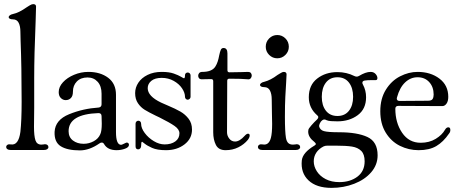

<svg xmlns="http://www.w3.org/2000/svg" viewBox="-20 -729 2226 932"><path d="M10 -15Q10 -22 16 -26Q22 -30 33 -28Q70 -22 79 -89Q85 -143 85 -235Q85 -404 80 -531Q79 -551 79 -575Q79 -602 70.5 -618.5Q62 -635 43 -635Q33 -635 27.5 -638Q22 -641 22 -646Q22 -650 27.5 -654.5Q33 -659 43 -661Q72 -667 110 -694Q113 -696 123.5 -702.5Q134 -709 141 -709Q155 -709 155 -697L153 -627Q146 -461 146 -351V-206L145 -114Q145 -69 152 -48Q159 -27 181 -27Q188 -27 192 -28L198 -29Q206 -29 210.5 -25Q215 -21 215 -15Q215 -9 209.5 -5Q204 -1 194 -1H111H31Q21 -1 15.5 -5Q10 -9 10 -15Z M245 -89Q248 -147 315.5 -174.5Q383 -202 459 -207Q473 -209 473 -223V-274Q473 -311 454 -332Q435 -353 405 -353Q372 -353 353 -333.5Q334 -314 334 -284Q334 -263 324 -253Q314 -243 299 -243Q286 -243 275.5 -253Q265 -263 265 -282Q265 -307 285.5 -329.5Q306 -352 339.5 -366Q373 -380 409 -380Q467 -380 505 -351.5Q543 -323 543 -269V-88Q543 -26 568 -26Q571 -26 582 -31.5Q593 -37 595 -37Q600 -37 603 -34Q606 -31 606 -26Q606 -14 586.5 -7Q567 0 546 0Q502 0 485 -30Q481 -37 474 -37Q468 -37 463 -33Q414 1 368 1Q307 1 275 -19Q243 -39 245 -89ZM474 -129 473 -165Q473 -180 458 -180Q313 -175 313 -92Q313 -63 334 -47Q355 -31 386 -31Q412 -31 435 -43.5Q458 -56 467 -78Q474 -93 474 -129Z M670 -41Q667 -41 666 -35.5Q665 -30 665 -20Q665 -14 661 -9Q657 -4 651 -4Q638 -4 638 -19V-79V-128Q638 -135 642 -139Q646 -143 652 -143Q657 -143 661 -139Q665 -135 665 -128Q665 -107 682.5 -83.5Q700 -60 726.5 -44Q753 -28 779 -28Q811 -28 831 -42.5Q851 -57 851 -82Q851 -101 827.5 -117.5Q804 -134 754 -159L735 -168Q702 -184 682.5 -196Q663 -208 649.5 -228Q636 -248 636 -277Q636 -304 651.5 -327.5Q667 -351 696.5 -365.5Q726 -380 765 -380Q801 -380 823.5 -372Q846 -364 858.5 -356.5Q871 -349 873 -349Q878 -349 878 -364Q878 -370 882 -373.5Q886 -377 891 -377Q897 -377 901 -373Q905 -369 905 -363V-308V-259Q905 -253 900.5 -249Q896 -245 891 -245Q886 -245 882 -249Q878 -253 878 -259Q878 -279 863.5 -300.5Q849 -322 823 -336.5Q797 -351 765 -351Q732 -351 714.5 -336.5Q697 -322 697 -301Q697 -262 762 -231Q771 -227 779 -223.5Q787 -220 794 -217Q832 -201 855.5 -187.5Q879 -174 895.5 -152.5Q912 -131 912 -100Q912 -56 875.5 -28Q839 0 786 0Q743 0 718.5 -11Q694 -22 682.5 -31.5Q671 -41 670 -41Z M1015 -87V-335Q1015 -345 1005 -345Q987 -345 976.5 -344.5Q966 -344 959 -344Q951 -344 946.5 -349Q942 -354 942 -361Q942 -369 947 -374.5Q952 -380 962 -380Q1010 -380 1026 -407Q1038 -426 1044 -460Q1048 -479 1052 -487.5Q1056 -496 1065 -496Q1084 -496 1084 -470V-388Q1084 -378 1094 -378Q1129 -378 1152 -379Q1175 -380 1184 -380Q1193 -380 1197.5 -375Q1202 -370 1202 -362Q1202 -355 1197 -349Q1192 -343 1184 -344Q1156 -347 1093 -347Q1083 -347 1083 -337Q1082 -223 1082 -87Q1082 -70 1093 -56Q1104 -42 1121 -42Q1143 -42 1168 -70Q1177 -80 1184 -80Q1192 -80 1192 -71Q1192 -62 1183 -50Q1165 -28 1137 -14Q1109 0 1075 0Q1041 0 1028 -25.5Q1015 -51 1015 -87Z M1270 -502Q1270 -526 1286.5 -542.5Q1303 -559 1326 -559Q1349 -559 1365.5 -542.5Q1382 -526 1382 -502Q1382 -479 1365.5 -462.5Q1349 -446 1326 -446Q1303 -446 1286.5 -462.5Q1270 -479 1270 -502ZM1232 -15Q1232 -22 1238 -26Q1244 -30 1255 -28Q1285 -22 1295 -60Q1301 -82 1301 -128Q1301 -161 1300 -179L1299 -246Q1299 -273 1290.5 -289.5Q1282 -306 1263 -306Q1253 -306 1247.5 -309Q1242 -312 1242 -317Q1242 -321 1247.5 -325.5Q1253 -330 1263 -332Q1294 -340 1327 -365Q1331 -367 1341 -373.5Q1351 -380 1357 -380Q1371 -380 1371 -368L1369 -328L1365 -259Q1363 -222 1363 -161Q1363 -90 1368 -60Q1371 -43 1379 -35Q1387 -27 1402 -27Q1409 -27 1414 -28L1420 -29Q1428 -29 1432.5 -25Q1437 -21 1437 -15Q1437 -9 1431.5 -5Q1426 -1 1416 -1H1333H1253Q1243 -1 1237.5 -5Q1232 -9 1232 -15Z M1506 -22Q1513 -26 1513 -30Q1513 -34 1506 -40Q1476 -63 1476 -90Q1476 -96 1477 -99Q1478 -105 1491.5 -120.5Q1505 -136 1519 -149Q1525 -155 1525 -160Q1525 -166 1519 -170Q1479 -205 1479 -257Q1479 -316 1519.5 -347.5Q1560 -379 1618 -379Q1662 -379 1700 -360Q1706 -357 1712 -357Q1716 -357 1722 -360Q1755 -380 1779 -380Q1794 -380 1803 -370Q1812 -360 1812 -350Q1812 -340 1803 -340Q1798 -340 1781 -340Q1764 -340 1750 -338Q1739 -336 1739 -327Q1739 -323 1742 -318Q1757 -290 1757 -257Q1757 -200 1716.5 -170Q1676 -140 1618 -140Q1601 -140 1587 -141Q1573 -142 1564 -146Q1560 -149 1554 -149Q1549 -149 1544 -145Q1537 -140 1532.5 -130Q1528 -120 1529 -116Q1533 -98 1552.5 -92.5Q1572 -87 1626 -87Q1714 -87 1763.5 -64Q1813 -41 1813 25Q1813 71 1782 107Q1751 143 1699.5 163Q1648 183 1589 183Q1516 183 1477.5 146.5Q1439 110 1445 50Q1449 12 1506 -22ZM1618 -166Q1654 -166 1674 -191.5Q1694 -217 1694 -259Q1694 -302 1674 -328Q1654 -354 1618 -354Q1582 -354 1562 -328Q1542 -302 1542 -259Q1542 -217 1562 -191.5Q1582 -166 1618 -166ZM1550 -18Q1527 -6 1515 12.5Q1503 31 1503 54Q1503 79 1518 102.5Q1533 126 1561 140.5Q1589 155 1627 155Q1680 155 1715 128.5Q1750 102 1750 54Q1750 20 1733.5 3.5Q1717 -13 1688.5 -17.5Q1660 -22 1609 -22H1569Q1558 -22 1550 -18Z M2007 -380Q2070 -380 2113 -347.5Q2156 -315 2156 -259Q2156 -238 2147.5 -226Q2139 -214 2127 -214L1914 -215Q1899 -215 1899 -201Q1899 -133 1932 -84.5Q1965 -36 2022 -36Q2064 -36 2095 -55Q2126 -74 2140 -99Q2147 -111 2156 -111Q2166 -111 2166 -98Q2166 -88 2160 -81Q2132 -40 2098 -20Q2064 0 2012 0Q1964 0 1921.5 -21Q1879 -42 1852.5 -85Q1826 -128 1826 -189Q1826 -250 1853 -293.5Q1880 -337 1922 -358.5Q1964 -380 2007 -380ZM1906 -251Q1906 -239 1920 -239L2057 -240Q2075 -240 2080 -248.5Q2085 -257 2085 -270Q2085 -307 2063.5 -330.5Q2042 -354 2007 -354Q1973 -354 1946.5 -329Q1920 -304 1907 -256Q1906 -254 1906 -251Z"/></svg>

Font: Hina Mincho
Style: Regular
Weight: 400
Designer: satsuyako
Foundry: satsuyako
Version: Version 1.100